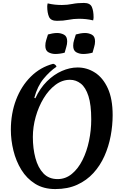

<svg xmlns="http://www.w3.org/2000/svg" viewBox="-20 -1264 842 1309"><path d="M357 25Q277 25 219.5 -11Q162 -47 125.5 -106.5Q89 -166 71.5 -237.5Q54 -309 54 -379Q54 -490 89.5 -583.5Q125 -677 190 -741.5Q255 -806 342 -829Q350 -828 357 -822Q364 -816 365 -809Q319 -778 277 -727Q235 -676 214 -597L221 -594Q253 -663 300 -709.5Q347 -756 401.5 -780Q456 -804 509 -804Q573 -804 627.5 -769Q682 -734 715 -662Q748 -590 748 -479Q748 -409 734.5 -337Q721 -265 692 -200Q663 -135 617 -84.5Q571 -34 506.5 -4.5Q442 25 357 25ZM373 -43Q427 -43 470 -78.5Q513 -114 542.5 -173Q572 -232 587 -304Q602 -376 602 -450Q602 -550 583 -609Q564 -668 531 -694Q498 -720 457 -720Q404 -720 358 -685.5Q312 -651 277.5 -594Q243 -537 223.5 -468Q204 -399 204 -330Q204 -252 221.5 -186.5Q239 -121 276 -82Q313 -43 373 -43ZM421 -905Q407 -901 390 -898.5Q373 -896 357 -896Q332 -896 310.5 -907.5Q289 -919 289 -952Q289 -972 295 -990.5Q301 -1009 307 -1029Q321 -1033 337.5 -1036Q354 -1039 370 -1039Q395 -1039 416.5 -1027.5Q438 -1016 438 -982Q438 -963 432 -944Q426 -925 421 -905ZM611 -905Q597 -901 580 -898.5Q563 -896 547 -896Q522 -896 500.5 -907.5Q479 -919 479 -952Q479 -972 485 -990.5Q491 -1009 497 -1029Q511 -1033 527.5 -1036Q544 -1039 560 -1039Q585 -1039 606.5 -1027.5Q628 -1016 628 -982Q628 -963 622 -944Q616 -925 611 -905ZM368 -1122Q326 -1122 314 -1149.5Q302 -1177 302 -1220Q302 -1229 305 -1241Q330 -1235 353.5 -1232.5Q377 -1230 402 -1230Q438 -1230 473 -1237Q508 -1244 552 -1244Q594 -1244 606 -1217Q618 -1190 618 -1146Q618 -1137 615 -1125Q590 -1131 566.5 -1133.5Q543 -1136 518 -1136Q482 -1136 447 -1129Q412 -1122 368 -1122Z"/></svg>

Font: Merienda SemiBold
Style: Regular
Weight: 600
Designer: Eduardo Rodriguez Tunni
Foundry: Eduardo Rodriguez Tunni
Version: Version 2.001; ttfautohint (v1.8.4.7-5d5b)